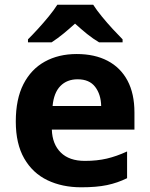

<svg xmlns="http://www.w3.org/2000/svg" viewBox="-20 -786 637 816"><path d="M306 -556.4Q382.4 -556.4 437.3 -527.6Q492.3 -498.8 521.9 -443.4Q551.4 -388 551.4 -307.7V-235.1H200.3Q202.3 -173.4 238.3 -137.8Q274.2 -102.2 340.8 -102.2Q392.4 -102.2 434 -112Q475.7 -121.8 520.1 -142.3V-28.7Q479.7 -8.8 435.1 0.6Q390.6 10 325.2 10Q244.3 10 181.6 -20.1Q118.8 -50.2 82.9 -112.6Q47.1 -175 47.1 -269.5Q47.1 -364.8 79.6 -428.4Q112.2 -492 170.6 -524.2Q228.9 -556.4 306 -556.4ZM309.9 -449Q264.6 -449 236.6 -420.4Q208.7 -391.8 203.5 -335.6H410Q409 -384.7 384.4 -416.9Q359.8 -449 309.9 -449ZM376 -766Q390.4 -743.4 412.9 -715.9Q435.4 -688.4 459.3 -662.5Q483.2 -636.6 501 -618.8V-606H401.2Q375.2 -621.4 350.2 -641.5Q325.3 -661.7 298.9 -685.6Q272.5 -661.7 248.8 -642.3Q225.2 -623 199.2 -606H98.9V-618.8Q117.9 -637.6 141.4 -663.3Q164.9 -689 187.2 -716.2Q209.5 -743.4 223.7 -766Z"/></svg>

Font: Noto Sans Meetei Mayek
Style: Regular
Weight: 400
Designer: Monotype Design Team and Neelakash Kshetrimayum
Foundry: Monotype Imaging Inc.
Version: Version 2.002